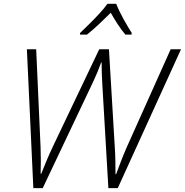

<svg xmlns="http://www.w3.org/2000/svg" viewBox="-20 -967 951 987"><path d="M151.4 0 118.2 -713.9H166L188.5 -211.4Q189.9 -177.7 189.9 -142.3Q189.9 -106.9 189 -73.7H191.9Q204.6 -105.5 219 -140.1Q233.4 -174.8 252.4 -214.8L490.2 -713.9H540L569.8 -215.3Q572.3 -180.2 573 -141.4Q573.7 -102.5 573.7 -71.3H576.7Q588.4 -102.5 601.6 -137Q614.7 -171.4 631.3 -209.5L857.4 -713.9H910.6L585.4 0H537.1L505.9 -535.2Q503.9 -564.5 503.2 -592Q502.4 -619.6 502.4 -646H500Q490.7 -619.6 481.4 -597.4Q472.2 -575.2 459 -546.9L199.7 0ZM391.1 -789.1 391.6 -797.4Q411.6 -816.4 438.7 -843.3Q465.8 -870.1 491.5 -897.9Q517.1 -925.8 532.2 -947.3H577.6Q590.3 -913.6 614 -870.8Q637.7 -828.1 657.2 -797.4L656.2 -789.1H624.5Q604.5 -812.5 584.7 -843Q564.9 -873.5 549.3 -901.4Q521.5 -873.5 489.3 -843.3Q457 -813 427.2 -789.1Z"/></svg>

Font: Open Sans Light
Style: Italic
Weight: 300
Italic angle: -12°
Designer: Monotype Design Team
Foundry: Monotype Imaging Inc.
Version: Version 3.003; ttfautohint (v1.8.4)